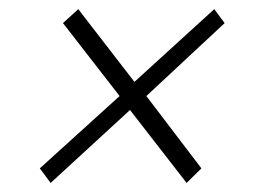

<svg xmlns="http://www.w3.org/2000/svg" viewBox="-20 -445 569 424"><path d="M67.9 -73.2 244.1 -232.9 119.1 -394 152.8 -424.8 276.9 -264.2 453.1 -424.8 476.1 -394 303.2 -232.9 424.8 -73.2 392.1 -41 267.1 -202.1 91.8 -41Z"/></svg>

Font: Dihjauti S
Style: Bold Italic
Weight: 700
Italic angle: -9°
Designer: T. Christopher White
Version: Version 3.0.0